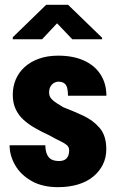

<svg xmlns="http://www.w3.org/2000/svg" viewBox="-20 -770 493 800"><path d="M268.1 -143.6Q268.1 -157.7 257.8 -166Q247.6 -174.3 229 -183.1Q210.4 -191.9 184.6 -206.5Q153.3 -220.7 125.7 -236.6Q98.1 -252.4 77.4 -271.5Q56.6 -290.5 44.9 -316.2Q33.2 -341.8 33.2 -375.5Q33.2 -409.7 45.7 -439Q58.1 -468.3 82.5 -490.5Q106.9 -512.7 142.1 -525.4Q177.2 -538.1 222.7 -538.1Q284.7 -538.1 329.6 -517.8Q374.5 -497.6 398.9 -459.7Q423.3 -421.9 423.3 -371.1H263.2Q263.2 -391.1 259.8 -404.1Q256.3 -417 247.3 -423.3Q238.3 -429.7 222.2 -429.7Q213.9 -429.7 205.1 -424.6Q196.3 -419.4 190.4 -409.4Q184.6 -399.4 184.6 -384.3Q184.6 -373.5 188.7 -366Q192.9 -358.4 200.7 -351.8Q208.5 -345.2 219 -338.4Q229.5 -331.5 243.7 -323.2Q285.6 -307.1 326.7 -288.1Q367.7 -269 395.3 -236.8Q422.9 -204.6 422.9 -148.4Q422.9 -113.3 408.7 -84.5Q394.5 -55.7 368.4 -34.2Q342.3 -12.7 305.2 -1.5Q268.1 9.8 221.7 9.8Q156.2 9.8 111.1 -16.1Q65.9 -42 43 -82Q20 -122.1 20 -164.6H168.9Q169.4 -140.1 176.3 -125.7Q183.1 -111.3 195.3 -105.2Q207.5 -99.1 226.1 -99.1Q240.2 -99.1 249.5 -104.2Q258.8 -109.4 263.4 -119.4Q268.1 -129.4 268.1 -143.6ZM263.7 -750 405.3 -612.8V-606.4H281.2L217.8 -672.9L155.3 -606.4H33.2V-614.7L172.4 -750Z"/></svg>

Font: Roboto Condensed Black
Style: Regular
Weight: 900
Designer: Christian Robertson
Foundry: Google
Version: Version 3.008; 2023